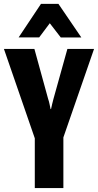

<svg xmlns="http://www.w3.org/2000/svg" viewBox="-23 -961 500 981"><path d="M154.8 0H300.8V-258.8L457.5 -710.9H321.3L250 -455.1Q246.6 -444.3 243.4 -429Q240.2 -413.6 237.8 -403.8H235.4Q233.4 -413.6 230.2 -429Q227.1 -444.3 223.1 -455.1L152.8 -710.9H-2.9L154.8 -254.4ZM275.4 -941.4H186.5L72.3 -770H177.2L231.4 -842.3L287.6 -769.5H392.6Z"/></svg>

Font: Roboto Flex
Style: wght 700 wdth 25 opsz 34 GRAD 0.00 slnt 0.00 XTRA 468 XOPQ 96 YOPQ 79 YTLC 514 YTUC 712 YTAS 750 YTDE -203.00 YTFI 738
Weight: 700
Width: 1
Designer: Berlow after Robertson
Foundry: Google
Version: Version 3.100